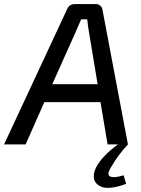

<svg xmlns="http://www.w3.org/2000/svg" viewBox="-52 -710 695 944"><path d="M452 -661 577 0Q529 51 492 115Q464 161 508 161Q526 161 556 152L568 194Q528 209 496.5 212.5Q465 216 446.5 208.5Q428 201 418 187Q408 173 409 153.5Q410 134 421 112Q451 56 528 0H477L442 -208H166L74 0H-32L278 -665Q288 -690 317 -690H419Q432 -690 441.5 -681.5Q451 -673 452 -661ZM428 -296 385 -555Q381 -575 377 -615H347L321 -555L205 -296Z"/></svg>

Font: Exo 2.0 Medium
Style: Italic
Weight: 500
Italic angle: -8°
Designer: Natanael Gama
Version: Version 1.001;PS 001.001;hotconv 1.0.70;makeotf.lib2.5.58329